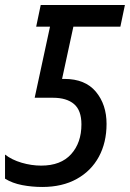

<svg xmlns="http://www.w3.org/2000/svg" viewBox="-34 -734 517 764"><path d="M134 10Q93 10 54 2.5Q15 -5 -14 -23V-119Q13 -98 52 -86.5Q91 -75 130 -75Q208 -75 249 -120.5Q290 -166 290 -239Q290 -295 260.5 -320Q231 -345 177 -345H104L165 -628H110L128 -714H463L445 -628H258L213 -420H222Q305 -420 347.5 -369Q390 -318 390 -241Q390 -167 359.5 -110.5Q329 -54 271.5 -22Q214 10 134 10Z"/></svg>

Font: Noto Sans Condensed Medium
Style: Italic
Weight: 500
Width: 3
Italic angle: -12°
Designer: Monotype Design Team
Foundry: Monotype Imaging Inc.
Version: Version 2.013; ttfautohint (v1.8.4.7-5d5b)